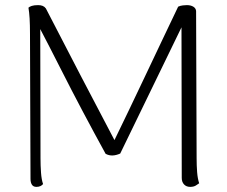

<svg xmlns="http://www.w3.org/2000/svg" viewBox="-20 -719 887 749"><path d="M747 -103Q747 -73 749 -47.5Q751 -22 757 -4Q752 0 743.5 5Q735 10 722 10Q707 10 698 0.5Q689 -9 689 -25L688 -621L698 -633L449 -120Q433 -113 419 -112.5Q405 -112 392 -119Q348 -199 303.5 -283Q259 -367 215.5 -453Q172 -539 129 -621L137 -618L138 -103Q138 -73 140 -45.5Q142 -18 148 -1Q144 4 137.5 7Q131 10 122 10Q110 10 104.5 1.5Q99 -7 99 -21L97 -588Q97 -622 95.5 -647Q94 -672 91 -689Q95 -693 104 -696Q113 -699 129 -699Q139 -699 146.5 -696Q154 -693 159 -686Q227 -554 295.5 -422.5Q364 -291 432 -162L420 -159Q451 -223 483.5 -290.5Q516 -358 548.5 -427Q581 -496 613 -563Q645 -630 675 -693Q684 -697 693.5 -698Q703 -699 709 -699Q724 -699 734 -693Q744 -687 745 -676Z"/></svg>

Font: Arima Thin Light
Style: Regular
Weight: 300
Version: Version 1.100